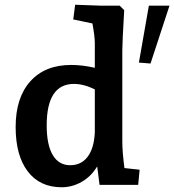

<svg xmlns="http://www.w3.org/2000/svg" viewBox="-20 -780 735 810"><path d="M46 -244Q46 -368 108 -437Q170 -506 280 -506Q328 -506 380 -494V-599Q380 -625 370 -681L289 -698L297 -760L408 -756H485L504 -737Q496 -601 496 -569V-182Q496 -139 505 -71L569 -64L563 0H400L390 -78Q365 -36 325 -13Q285 10 240 10Q148 10 97 -57Q46 -124 46 -244ZM276 -83Q323 -83 350 -119Q377 -155 380 -222V-403Q333 -426 292 -426Q177 -426 177 -251Q177 -169 202.5 -126Q228 -83 276 -83ZM566 -516 608 -756H695L615 -512Z"/></svg>

Font: Andada Pro
Style: Bold
Weight: 700
Designer: Carolina Giovagnoli
Foundry: Huerta Tipografica
Version: Version 3.005; ttfautohint (v1.8.4)